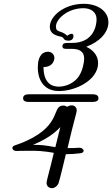

<svg xmlns="http://www.w3.org/2000/svg" viewBox="-20 -792 588 1006"><path d="M45 -17C45 -10 50 -1 68 -1C76 -1 84 -2 146 -2H152C211 -2 262 9 262 9C240 104 224 152 224 167C224 183 237 194 252 194C266 194 280 183 286 170C292 156 325 16 325 16C350 16 377 14 401 11C414 9 418 4 418 -2C418 -10 409 -18 395 -18C388 -18 383 -16 334 -16C366 -156 382 -200 382 -214C382 -229 371 -240 355 -240C348 -240 341 -238 332 -233H331C326 -236 320 -239 312 -239C250 -239 306 -141 121 -55C63 -28 45 -32 45 -17ZM101 -277C101 -260 119 -258 130 -258H466C491 -258 496 -269 496 -277C496 -296 477 -298 465 -298H132C120 -298 101 -296 101 -277ZM155 -33V-34C247 -72 284 -114 296 -126L270 -21C213 -31 201 -33 155 -33ZM178 -437C178 -386 201 -315 289 -315C379 -315 494 -374 494 -461C494 -495 475 -527 432 -547C505 -574 548 -624 548 -675C548 -733 493 -772 419 -772C316 -772 241 -707 241 -652C241 -604 295 -603 305 -598C317 -592 312 -579 339 -579C363 -579 365 -598 365 -603C365 -611 361 -615 355 -615C350 -615 342 -612 333 -605H332C301 -635 273 -619 273 -653C273 -691 333 -749 417 -749C456 -749 486 -729 486 -691C486 -663 474 -567 357 -567H333C323 -567 307 -566 307 -550C307 -536 319 -536 331 -536H355C391 -536 421 -526 421 -485C421 -465 413 -422 393 -392C370 -358 327 -338 288 -338C256 -338 208 -352 208 -441H211C254 -441 265 -474 265 -488C265 -507 250 -521 231 -521C210 -521 178 -508 178 -437Z"/></svg>

Font: CMU Serif
Style: Italic
Weight: 500
Italic angle: -14.04°
Version: Version 0.7.0